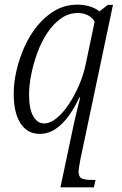

<svg xmlns="http://www.w3.org/2000/svg" viewBox="-20 -566 526 826"><path d="M289 8Q293 -13 300 -43.5Q307 -74 314 -102Q321 -130 325 -146H321Q301 -103 276 -68Q251 -33 219.5 -11.5Q188 10 150 10Q98 10 68.5 -35Q39 -80 39 -163Q39 -210 51 -262.5Q63 -315 85.5 -365Q108 -415 141.5 -456Q175 -497 218 -521.5Q261 -546 314 -546Q339 -546 364 -539Q389 -532 408 -517L444 -545H466L326 119Q323 136 320.5 150.5Q318 165 318 172Q318 195 331.5 201.5Q345 208 374 208H391L384 240H240ZM169 -35Q196 -35 223.5 -57.5Q251 -80 276 -117.5Q301 -155 320.5 -200.5Q340 -246 349 -291L387 -472Q380 -488 360.5 -499Q341 -510 315 -510Q275 -510 241.5 -486Q208 -462 182.5 -423Q157 -384 140 -337Q123 -290 114 -243.5Q105 -197 105 -160Q105 -97 123 -66Q141 -35 169 -35Z"/></svg>

Font: Noto Serif SemiCondensed Light
Style: Italic
Weight: 300
Width: 4
Italic angle: -12°
Designer: Monotype Design Team
Foundry: Monotype Imaging Inc.
Version: Version 2.013; ttfautohint (v1.8.4.7-5d5b)